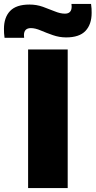

<svg xmlns="http://www.w3.org/2000/svg" viewBox="-67 -950 483 970"><path d="M75 0V-700H275V0ZM-44 -759Q-46 -771 -46.5 -782.5Q-47 -794 -47 -804Q-47 -862 -16 -894.5Q15 -927 82 -927Q118 -927 150 -915.5Q182 -904 210 -892.5Q238 -881 261 -881Q295 -881 295 -917Q295 -924 294 -930H393Q395 -918 395.5 -906.5Q396 -895 396 -885Q396 -827 365 -794Q334 -761 267 -761Q233 -761 200 -772.5Q167 -784 139 -796Q111 -808 89 -808Q54 -808 54 -772Q54 -764 55 -759Z"/></svg>

Font: Georama Extended
Style: Bold
Weight: 700
Width: 7
Designer: Jean-Baptiste Levee
Foundry: Production Type
Version: Version 1.000